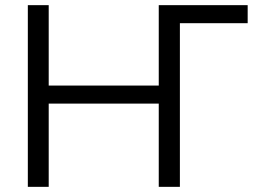

<svg xmlns="http://www.w3.org/2000/svg" viewBox="-20 -725 995 745"><path d="M88 0H169V-323H596V0H678V-635H941V-705H596V-393H169V-705H88Z"/></svg>

Font: Poppy and Pepper
Style: Regular
Weight: 400
Designer: Thy Ha
Foundry: Thy Ha
Version: Version 0.001;Glyphs 3.2 (3227)